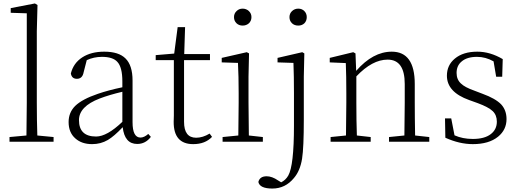

<svg xmlns="http://www.w3.org/2000/svg" viewBox="-20 -820 3001 1111"><path d="M290 -27V0H35V-27L133 -36Q135 -152 135 -226V-743L42 -746V-773L182 -800L197 -791L193 -639V-226Q193 -123 196 -36Z M688 -289Q612 -271 557 -250Q437 -204 437 -125Q437 -30 536 -30Q599 -30 688 -115ZM853 -28Q822 13 774 13Q701 13 690 -84Q641 -32 604 -10Q563 14 513 14Q453 14 416 -19Q377 -53 377 -114Q377 -169 415 -207Q455 -246 546 -277Q607 -298 688 -315V-349Q688 -431 659 -462Q633 -491 570 -491Q523 -491 482 -472L464 -402Q457 -364 425 -364Q395 -364 390 -395Q405 -455 456 -488Q507 -521 583 -521Q667 -521 706 -482Q747 -442 747 -354V-113Q747 -24 793 -24Q814 -24 838 -45Z M1207 -28Q1167 14 1098 14Q984 14 985 -116Q985 -127 986 -151V-472H881V-501L988 -510L1008 -663H1051L1046 -507H1195V-472H1045V-115Q1045 -23 1115 -23Q1153 -23 1193 -47Z M1349 -685Q1334 -699 1334 -721Q1334 -742 1349 -756Q1363 -770 1384 -770Q1405 -770 1420 -756Q1435 -742 1435 -721Q1435 -699 1420 -685Q1405 -672 1384 -672Q1363 -672 1349 -685ZM1501 -27V0H1268V-27L1359 -36Q1361 -146 1361 -226V-281Q1361 -379 1357 -456L1263 -459V-485L1408 -518L1421 -511L1418 -377V-226Q1418 -146 1420 -36Z M1729 -518 1741 -511 1738 -377V-128Q1738 34 1728 98Q1717 168 1681 210Q1631 271 1556 271Q1483 271 1475 233Q1483 200 1523 200Q1554 200 1589 224L1607 235Q1633 222 1648 196Q1681 138 1681 -92V-281Q1681 -380 1678 -456L1586 -459V-485ZM1741 -756Q1755 -742 1755 -721Q1755 -699 1741 -685Q1727 -672 1706 -672Q1684 -672 1670 -685Q1655 -699 1655 -721Q1655 -742 1670 -756Q1685 -770 1706 -770Q1727 -770 1741 -756Z M2464 -27V0H2231V-27L2320 -36Q2322 -146 2322 -226V-334Q2322 -475 2223 -475Q2134 -475 2042 -378V-226Q2042 -119 2045 -36L2125 -27V0H1893V-27L1982 -36Q1984 -146 1984 -226V-281Q1984 -380 1981 -455L1888 -459V-485L2024 -518L2037 -511L2041 -410Q2138 -521 2247 -521Q2380 -521 2380 -334V-226Q2380 -144 2382 -36Z M2773 -277Q2847 -250 2880 -216Q2911 -182 2911 -131Q2911 -69 2862 -29Q2809 14 2716 14Q2639 14 2557 -23L2555 -135H2591L2610 -37Q2657 -16 2716 -16Q2784 -16 2820 -44Q2855 -71 2855 -116Q2855 -154 2831 -177Q2807 -200 2745 -223L2695 -241Q2566 -287 2566 -382Q2566 -443 2612 -481Q2660 -521 2742 -521Q2816 -521 2889 -478L2886 -376H2851L2836 -465Q2790 -491 2740 -491Q2682 -491 2651 -464Q2622 -440 2622 -398Q2622 -360 2647 -337Q2669 -315 2726 -295Z"/></svg>

Font: Source Han Serif SC ExtraLight
Style: Regular
Weight: 250
Designer: Ryoko NISHIZUKA  (kana & ideographs); Frank Grießhammer (Latin, Greek & Cyrillic); Wenlong ZHANG  (bopomofo); Sandoll Co
Foundry: Adobe Systems Incorporated
Version: Version 1.001 October 20, 2017